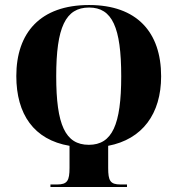

<svg xmlns="http://www.w3.org/2000/svg" viewBox="-20 -745 707 765"><path d="M181 0H486V-10H460C419 -10 411 -25 411 -76V-164C547 -190 622 -291 622 -441C622 -617 525 -725 335 -725C140 -725 45 -614 45 -442C45 -290 115 -188 257 -164V-76C257 -25 248 -10 208 -10H181ZM334 -168C240 -168 204 -248 204 -441C204 -636 241 -715 335 -715C427 -715 463 -636 463 -441C463 -248 427 -168 334 -168Z"/></svg>

Font: Noto Serif Display Condensed Extra
Style: Regular
Weight: 800
Width: 3
Designer: Monotype Design Team
Foundry: Monotype Imaging Inc.
Version: Version 1.900